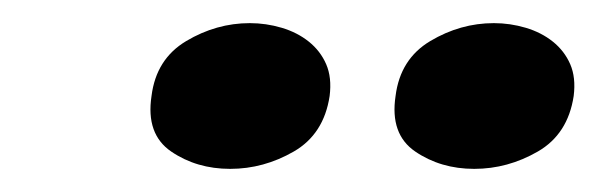

<svg xmlns="http://www.w3.org/2000/svg" viewBox="-20 -678 517 166"><path d="M111 -595Q115 -627 141 -642.5Q167 -658 196 -658Q210 -658 223.5 -654Q237 -650 247 -642Q257 -634 262 -622.5Q267 -611 265 -595Q260 -562 234 -547Q208 -532 179 -532Q150 -532 128 -547Q106 -562 111 -595ZM322 -595Q326 -627 352 -642.5Q378 -658 407 -658Q421 -658 434.5 -654Q448 -650 458 -642Q468 -634 473 -622.5Q478 -611 476 -595Q471 -562 445 -547Q419 -532 390 -532Q361 -532 339 -547Q317 -562 322 -595Z"/></svg>

Font: Gamine
Style: Bold Italic
Weight: 700
Designer: Tapiwanashe Sebastian Garikayi
Version: Version 1.000